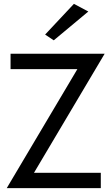

<svg xmlns="http://www.w3.org/2000/svg" viewBox="-20 -980 585 1000"><path d="M35 -620H383L15 0H505V-80H157L525 -700H35ZM440 -920 365 -960 215 -800 260 -770Z"/></svg>

Font: Glinicke Jost Regular
Style: Regular
Weight: 400
Version: Version 3.710